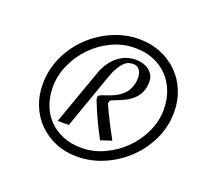

<svg xmlns="http://www.w3.org/2000/svg" viewBox="-84 -745 668 626"><g transform="rotate(20 250.0 -432.0)"><path d="M296.9 -615.7Q255.4 -615.7 217.5 -597.9Q179.7 -580.1 150.9 -550.5Q122.1 -521 105 -482.9Q87.9 -444.8 87.9 -404.3Q87.9 -371.6 98.4 -343.3Q108.9 -314.9 128.9 -294.2Q148.9 -273.4 177.7 -261.5Q206.5 -249.5 242.7 -249.5Q283.2 -249.5 321.3 -267.1Q359.4 -284.7 388.7 -313.7Q418 -342.8 435.5 -380.4Q453.1 -418 453.1 -458.5Q453.1 -491.7 442.4 -520.5Q431.6 -549.3 411.4 -570.6Q391.1 -591.8 362.3 -603.8Q333.5 -615.7 296.9 -615.7ZM300.3 -647.5Q341.3 -647.5 375.7 -633.3Q410.2 -619.1 435.1 -594.2Q460 -569.3 473.9 -535.4Q487.8 -501.5 487.8 -462.4Q487.8 -411.6 466.8 -367.2Q445.8 -322.8 410.9 -289.6Q376 -256.3 331.3 -237.1Q286.6 -217.8 239.3 -217.8Q198.2 -217.8 164.3 -231.9Q130.4 -246.1 105.7 -270.8Q81.1 -295.4 67.4 -329.1Q53.7 -362.8 53.7 -401.9Q53.7 -452.1 74.2 -497.1Q94.7 -542 129.2 -575.2Q163.6 -608.4 208 -627.9Q252.4 -647.5 300.3 -647.5ZM377.9 -527.8Q377.9 -507.8 371.6 -492.9Q365.2 -478 353.8 -466.8Q342.3 -455.6 326.2 -447.3Q310.1 -439 290.5 -432.1Q279.3 -428.2 277.3 -424.3Q275.4 -420.4 275.4 -415.5Q275.4 -414.6 279.5 -405.5Q283.7 -396.5 291 -381.3Q298.3 -366.2 308.3 -346.9Q318.4 -327.6 330.1 -306.2L292 -293.5Q282.7 -311 275.9 -324.7Q269 -338.4 262.9 -351.3Q256.8 -364.3 250.7 -378.4Q244.6 -392.6 237.3 -411.1Q236.3 -413.1 235.6 -416Q234.9 -418.9 234.9 -420.9Q234.9 -426.3 238.3 -429Q241.7 -431.6 248.5 -434.1Q255.4 -436.5 265.6 -439.9Q275.9 -443.4 289.6 -449.7Q315.9 -463.4 327.4 -482.9Q338.9 -502.4 338.9 -525.9Q338.9 -533.2 337.4 -540Q335.9 -546.9 332.5 -552.2Q329.1 -557.6 323.5 -561Q317.9 -564.5 310.1 -564.5Q302.7 -564.5 294.9 -562.5Q287.1 -560.5 279.1 -553.2Q271 -545.9 262.5 -531.7Q253.9 -517.6 245.6 -493.7L179.2 -305.7H140.6L207.5 -493.7Q215.3 -516.6 227.1 -533.2Q238.8 -549.8 252.7 -560.3Q266.6 -570.8 282 -575.7Q297.4 -580.6 313 -580.6Q324.7 -580.6 336.2 -577.4Q347.7 -574.2 356.9 -567.6Q366.2 -561 372.1 -551.3Q377.9 -541.5 377.9 -527.8Z"/></g></svg>

Font: Dynalight
Style: Regular
Weight: 400
Version: Version 1.000